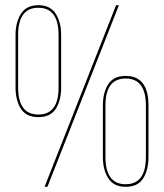

<svg xmlns="http://www.w3.org/2000/svg" viewBox="-20 -721 633 741"><path d="M216 -586V-383Q216 -334 195.5 -301.5Q175 -269 128 -269Q81 -269 60.5 -301.5Q40 -334 40 -383V-586Q40 -635 61 -668Q82 -701 128 -701Q174 -701 195 -668Q216 -635 216 -586ZM428 -701H439L163 0H152ZM50 -586V-383Q50 -279 128 -279Q206 -279 206 -383V-586Q206 -691 128 -691Q50 -691 50 -586ZM465 -428Q553 -428 553 -314V-115Q553 -65 532.5 -32.5Q512 0 465 0Q419 0 398 -33Q377 -66 377 -115V-314Q377 -363 397.5 -395.5Q418 -428 465 -428ZM387 -314V-115Q387 -10 465 -10Q543 -10 543 -115V-314Q543 -418 465 -418Q387 -418 387 -314Z"/></svg>

Font: Bebas Neue Thin
Style: Regular
Weight: 200
Designer: Ryoichi Tsunekawa
Foundry: Ryoichi Tsunekawa
Version: Version 1.003;PS 001.003;hotconv 1.0.70;makeotf.lib2.5.58329